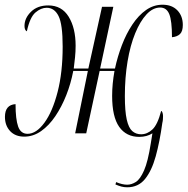

<svg xmlns="http://www.w3.org/2000/svg" viewBox="-20 -566 796 815"><path d="M520 229Q507 229 495.5 226Q484 223 470 217L473 207Q499 218 520 218Q538 218 556.5 206.5Q575 195 591.5 157.5Q608 120 620 43L627 0Q603 15 571 15Q516 15 486 -27.5Q456 -70 456 -159Q456 -185 458.5 -211Q461 -237 466 -265H403L346 0H299L353 -265H291Q281 -212 261.5 -162.5Q242 -113 215 -73Q188 -33 154.5 -9.5Q121 14 83 14Q45 14 23 -9.5Q1 -33 1 -70Q1 -121 46 -124Q46 -60 57 -29Q68 2 97 2Q134 2 168.5 -45Q203 -92 224.5 -175.5Q246 -259 246 -368Q246 -463 228.5 -498Q211 -533 178 -533Q154 -533 130.5 -513Q107 -493 94 -433Q84 -438 84 -456Q84 -489 111.5 -516Q139 -543 185 -543Q242 -543 271.5 -495Q301 -447 301 -372Q301 -347 298.5 -322.5Q296 -298 293 -275H355L413 -537H461L405 -275H468Q479 -326 497.5 -374.5Q516 -423 542 -462Q568 -501 600 -523.5Q632 -546 670 -546Q710 -546 733 -522Q756 -498 756 -460Q756 -433 744 -421.5Q732 -410 710 -408Q710 -478 698.5 -506Q687 -534 660 -534Q629 -534 602 -505Q575 -476 554 -425Q533 -374 521.5 -305.5Q510 -237 510 -158Q510 -94 518 -58.5Q526 -23 541.5 -9.5Q557 4 579 4Q605 4 627 -16.5Q649 -37 664 -95Q668 -94 670 -87Q672 -80 672 -73Q672 -66 671.5 -59Q671 -52 669 -44Q658 36 641 97.5Q624 159 595.5 194Q567 229 520 229Z"/></svg>

Font: Noto Serif Display ExtraCondensed Light
Style: Italic
Weight: 300
Width: 2
Italic angle: -12°
Designer: Monotype Design Team
Foundry: Monotype Imaging Inc.
Version: Version 2.009